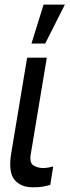

<svg xmlns="http://www.w3.org/2000/svg" viewBox="-20 -792 297 819"><path d="M95.7 -545.9H179.7L111.3 -134.8Q105 -96.7 123.3 -85.9Q141.6 -75.2 164.1 -75.2Q174.8 -75.2 187.7 -77.6Q200.7 -80.1 207 -82L194.3 -2.9Q182.1 0.5 164.1 3.9Q146 7.3 120.1 6.8Q69.8 7.3 42.5 -24.4Q15.1 -56.2 27.3 -134.8ZM114.3 -606.4 166 -772.5H256.8L172.9 -606.4Z"/></svg>

Font: Inter Tight
Style: Italic
Weight: 400
Italic angle: -9.39999°
Designer: Rasmus Andersson
Foundry: rsms
Version: Version 3.002